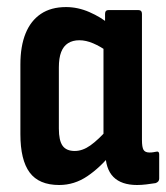

<svg xmlns="http://www.w3.org/2000/svg" viewBox="-20 -521 476 549"><path d="M149.2 8Q91.3 8 64.8 -27.8Q38.3 -63.5 38.3 -137.5V-336.5Q38.3 -388.8 53.1 -425.3Q67.9 -461.8 96.9 -481.3Q125.9 -500.8 168.9 -500.8Q202.8 -500.8 235.9 -486.3Q268.9 -471.8 290.8 -453L287.3 -373.6Q267.2 -388.2 246.4 -397.1Q225.7 -405.9 207 -405.9Q187.8 -405.9 174.6 -397.5Q161.5 -389.2 154.9 -372.2Q148.3 -355.3 148.3 -328V-153.4Q148.3 -119.1 159 -104.2Q169.6 -89.3 193.8 -89.3Q216.1 -89.3 238.6 -105.3Q261 -121.2 288.9 -152.7L299.1 -82.4Q267 -42.4 229.8 -17.2Q192.6 8 149.2 8ZM371.9 8Q327.1 8 304.2 -15.1Q281.3 -38.3 281.3 -85.7V-104.8L275.9 -119.2V-409.9L280.4 -439.8V-481.4Q280.4 -492.3 290.8 -492.3H375Q385.9 -492.3 385.9 -481.4V-121.2Q385.9 -100 390.4 -92.5Q394.9 -84.9 407.6 -84.9Q413.6 -84.9 418.1 -85.7Q422.7 -86.4 427.7 -87.4Q435.2 -88.9 435.2 -79.4V-10.3Q435.2 -0.9 424.8 2.6Q412.5 4.5 398.3 6.3Q384.2 8 371.9 8Z"/></svg>

Font: Sofia Sans Condensed
Style: Regular
Weight: 400
Designer: Botio Nikoltchev, Ani Petrova
Foundry: lettersoup
Version: Version 4.100